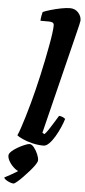

<svg xmlns="http://www.w3.org/2000/svg" viewBox="-118 -835 490 1103"><g transform="rotate(5 127.0 -284.0)"><path d="M157 0Q124 0 91.5 -8Q59 -16 35 -27Q11 -38 2 -46Q10 -63 19.5 -91.5Q29 -120 40 -156Q51 -192 62 -232.5Q73 -273 83 -313Q93 -354 103.5 -399.5Q114 -445 123 -490.5Q132 -536 139.5 -576Q147 -616 151 -646.5Q155 -677 155 -692Q155 -705 147 -709Q139 -713 125 -713H77Q77 -727 80 -741.5Q83 -756 85 -764Q100 -771 129 -779.5Q158 -788 188.5 -794Q219 -800 240 -800Q269 -800 287.5 -780Q306 -760 306 -734Q306 -730 301.5 -710.5Q297 -691 291 -667L144 -73L156 -66Q166 -75 179.5 -95.5Q193 -116 207 -139Q221 -162 231 -178Q241 -178 252.5 -173Q264 -168 267 -163Q261 -142 249 -114.5Q237 -87 221.5 -60.5Q206 -34 189 -17Q172 0 157 0ZM5 232Q-9 232 -29 222Q-49 212 -52 202Q-35 193 -16.5 183Q2 173 19 162Q36 151 45 138L37 161Q24 161 6 147Q-12 133 -25.5 112.5Q-39 92 -39 74Q-39 63 -25 50Q-11 37 9 25.5Q29 14 48 6Q67 -2 77 -2Q89 -2 102 14Q115 30 124 51Q133 72 133 87Q133 96 121.5 113Q110 130 92 150.5Q74 171 56 189.5Q38 208 23.5 220Q9 232 5 232Z"/></g></svg>

Font: Texturina Medium 12pt Black
Style: Italic
Weight: 900
Italic angle: -11°
Version: Version 1.002